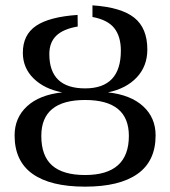

<svg xmlns="http://www.w3.org/2000/svg" viewBox="-20 -696 644 726"><path d="M329.6 -675.8Q438 -668.5 487.5 -629.2Q537.1 -589.8 537.1 -508.8Q537.1 -445.8 497.1 -403.3Q457 -360.8 388.2 -346.7Q474.1 -337.4 521.2 -294.2Q568.4 -251 568.4 -184.1Q568.4 -86.9 500.2 -38.6Q432.1 9.8 301.8 9.8Q170.9 9.8 103 -38.6Q35.2 -86.9 35.2 -184.1Q35.2 -250.5 82 -293.9Q128.9 -337.4 215.3 -346.7Q147.9 -359.4 107.2 -399.2Q66.4 -439 66.4 -496.6Q66.4 -564.5 116.5 -598.4Q166.5 -632.3 273.4 -639.6L273.9 -595.7Q218.8 -586.4 192.6 -560.8Q166.5 -535.2 166.5 -491.7Q166.5 -361.8 301.8 -361.8Q437 -361.8 437 -504.4Q437 -558.1 412.1 -589.6Q387.2 -621.1 329.6 -631.8ZM301.8 -34.2Q467.3 -34.2 467.3 -182.1Q467.3 -317.9 301.8 -317.9Q136.2 -317.9 136.2 -182.1Q136.2 -106.4 177.2 -70.3Q218.3 -34.2 301.8 -34.2Z"/></svg>

Font: Times New Roman
Style: Regular
Weight: 400
Designer: Steve Matteson
Foundry: Ascender Corporation
Version: Version 2.00.3